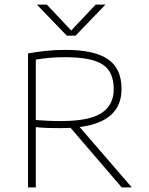

<svg xmlns="http://www.w3.org/2000/svg" viewBox="-20 -819 650 839"><path d="M102.5 0V-585.5Q137 -592 178 -596.5Q219 -601 267 -601Q391.5 -601 451.2 -560.5Q511 -520 511 -431.5Q511.5 -374 482.5 -335.8Q453.5 -297.5 394.5 -278.2Q335.5 -259 246.5 -259Q216 -259 190 -259.8Q164 -260.5 136.5 -263.5V0ZM512 0 269 -283H311.5L556 0ZM246.5 -290Q370 -290 423.5 -325Q477 -360 477 -429.5Q477 -506.5 427.5 -537.8Q378 -569 266.5 -569Q225.5 -569 195.8 -566.2Q166 -563.5 136.5 -558.5V-294.5Q167.5 -292.5 189.5 -291.2Q211.5 -290 246.5 -290ZM272 -663 141 -799H184.5L299 -677.5H283.5L398 -799H441L310 -663Z"/></svg>

Font: Encode Sans SC SemiExpanded Thin
Style: Regular
Weight: 250
Width: 6
Designer: Multiple Designers
Foundry: Impallari Type
Version: Version 3.002